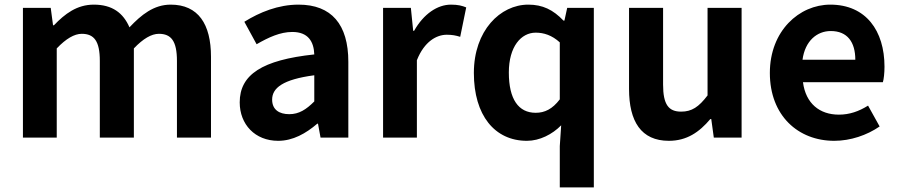

<svg xmlns="http://www.w3.org/2000/svg" viewBox="-20 -594 3881 829"><path d="M79 0H225V-385C265 -427 301 -448 333 -448C386 -448 411 -417 411 -331V0H558V-385C598 -427 634 -448 666 -448C719 -448 744 -417 744 -331V0H891V-349C891 -490 836 -574 717 -574C644 -574 590 -530 539 -476C512 -538 465 -574 385 -574C312 -574 260 -534 213 -485H209L199 -560H79Z M1181 14C1245 14 1301 -18 1350 -60H1353L1364 0H1484V-327C1484 -489 1411 -574 1269 -574C1181 -574 1101 -541 1035 -500L1088 -403C1140 -433 1190 -456 1242 -456C1311 -456 1335 -414 1337 -359C1112 -335 1015 -272 1015 -152C1015 -57 1081 14 1181 14ZM1229 -101C1186 -101 1155 -120 1155 -164C1155 -214 1201 -251 1337 -269V-156C1302 -121 1271 -101 1229 -101Z M1634 0H1780V-334C1812 -415 1865 -444 1909 -444C1932 -444 1948 -441 1967 -435L1993 -562C1976 -569 1958 -574 1927 -574C1869 -574 1809 -534 1768 -461H1764L1754 -560H1634Z M2397 215H2544V-560H2429L2417 -505H2413C2368 -552 2323 -574 2261 -574C2140 -574 2026 -462 2026 -279C2026 -96 2116 14 2255 14C2310 14 2365 -14 2403 -53L2397 37ZM2293 -107C2219 -107 2177 -165 2177 -281C2177 -393 2230 -453 2293 -453C2328 -453 2363 -442 2397 -411V-165C2365 -123 2332 -107 2293 -107Z M2868 14C2945 14 2999 -23 3047 -80H3051L3062 0H3182V-560H3035V-182C2997 -132 2967 -112 2921 -112C2867 -112 2843 -142 2843 -229V-560H2696V-210C2696 -70 2748 14 2868 14Z M3582 14C3652 14 3723 -10 3778 -48L3728 -138C3688 -113 3648 -99 3602 -99C3519 -99 3459 -147 3447 -239H3792C3796 -252 3799 -279 3799 -306C3799 -461 3719 -574 3565 -574C3431 -574 3304 -461 3304 -279C3304 -95 3426 14 3582 14ZM3445 -336C3456 -418 3508 -460 3567 -460C3639 -460 3673 -412 3673 -336Z"/></svg>

Font: Noto Sans Japanese Bold
Style: Bold
Weight: 700
Designer: Ryoko NISHIZUKA (kana & ideographs); Paul D. Hunt (Latin, Greek & Cyrillic); Wenlong ZHANG (bopomofo); Sandoll Communica
Foundry: Adobe Systems Incorporated
Version: Version 1.000;PS 1;hotconv 1.0.78;makeotf.lib2.5.61930